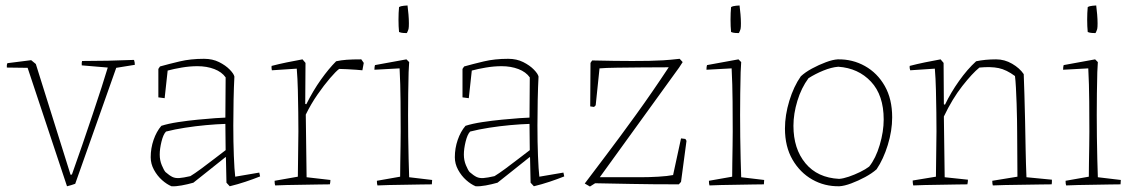

<svg xmlns="http://www.w3.org/2000/svg" viewBox="-20 -674 4139 702"><path d="M225 7 81 -426 5 -427Q4 -436 7 -443L94 -454L111 -440L238 -35L243 -36Q261 -86 280.5 -143Q300 -200 318.5 -255Q337 -310 351.5 -355Q366 -400 374 -427L279 -435Q278 -444 280 -451Q325 -451 374.5 -452Q424 -453 470 -455Q473 -446 473 -437L405 -426L255 -2Q250 0 240 3Q230 6 225 7Z M687 -6Q666 0 644 4Q622 8 607 7Q590 0 572.5 -15.5Q555 -31 543 -53Q531 -75 531 -99Q531 -132 541.5 -162.5Q552 -193 570 -214Q595 -222 631 -227.5Q667 -233 703.5 -236.5Q740 -240 767.5 -242Q795 -244 804 -244L805 -391Q791 -411 763.5 -421.5Q736 -432 702 -432Q674 -432 644.5 -427Q615 -422 593 -416L582 -315L559 -318V-422L565 -431Q597 -440 637 -449.5Q677 -459 726 -459Q757 -459 781 -447Q805 -435 820 -419.5Q835 -404 837 -394Q835 -357 834 -308Q833 -259 833 -215Q833 -155 835 -104Q837 -53 840 -28L928 -43L931 -29Q906 -19 877.5 -9.5Q849 0 820 7L808 -6L806 -98L805 -100Q774 -75 740.5 -48.5Q707 -22 687 -6ZM585 -45Q600 -32 610.5 -27Q621 -22 635.5 -23Q650 -24 676 -30Q691 -39 715.5 -57Q740 -75 764.5 -94Q789 -113 805 -125L804 -221Q772 -220 733.5 -216.5Q695 -213 656.5 -207Q618 -201 587 -193Q577 -183 570.5 -156.5Q564 -130 564 -109Q564 -88 571.5 -70Q579 -52 585 -45Z M986 4Q984 -2 984 -13L1069 -28Q1069 -69 1070 -111Q1071 -153 1071 -194Q1071 -224 1070.5 -264Q1070 -304 1069 -345.5Q1068 -387 1065 -423L974 -417Q972 -426 973 -433Q1000 -440 1029 -446Q1058 -452 1086 -457L1097 -444L1096 -294L1100 -293Q1125 -343 1153.5 -383Q1182 -423 1209 -450Q1227 -454 1247.5 -455.5Q1268 -457 1301 -457L1310 -444L1307 -428L1305 -417Q1298 -418 1282 -419Q1266 -420 1248.5 -421Q1231 -422 1220 -422Q1208 -413 1186.5 -388Q1165 -363 1141 -328.5Q1117 -294 1098 -255L1101 -26L1188 -16Q1188 -7 1186 0Q1173 0 1146 0.5Q1119 1 1087.5 1.5Q1056 2 1028.5 2.5Q1001 3 986 4Z M1360 4Q1358 -2 1358 -13L1443 -28Q1443 -47 1443.5 -78Q1444 -109 1444.5 -141Q1445 -173 1445 -193Q1445 -239 1444.5 -303Q1444 -367 1441 -424L1349 -419Q1349 -430 1351 -436L1466 -457L1476 -447L1474 -410Q1473 -375 1472.5 -331.5Q1472 -288 1472 -254Q1472 -216 1472.5 -174Q1473 -132 1474 -93Q1475 -54 1476 -26L1560 -16Q1560 -13 1559.5 -8.5Q1559 -4 1559 0Q1545 0 1518.5 0.5Q1492 1 1461 1.5Q1430 2 1402.5 2.5Q1375 3 1360 4ZM1439 -557Q1437 -577 1437 -602Q1437 -627 1439 -648Q1445 -652 1457 -653Q1463 -654 1470 -654Q1472 -639 1473.5 -621Q1475 -603 1475 -589Q1475 -575 1474 -570Q1474 -568 1471 -560.5Q1468 -553 1467 -553Q1463 -553 1454.5 -553.5Q1446 -554 1439 -557Z M1799 -6Q1778 0 1756 4Q1734 8 1719 7Q1702 0 1684.5 -15.5Q1667 -31 1655 -53Q1643 -75 1643 -99Q1643 -132 1653.5 -162.5Q1664 -193 1682 -214Q1707 -222 1743 -227.5Q1779 -233 1815.5 -236.5Q1852 -240 1879.5 -242Q1907 -244 1916 -244L1917 -391Q1903 -411 1875.5 -421.5Q1848 -432 1814 -432Q1786 -432 1756.5 -427Q1727 -422 1705 -416L1694 -315L1671 -318V-422L1677 -431Q1709 -440 1749 -449.5Q1789 -459 1838 -459Q1869 -459 1893 -447Q1917 -435 1932 -419.5Q1947 -404 1949 -394Q1947 -357 1946 -308Q1945 -259 1945 -215Q1945 -155 1947 -104Q1949 -53 1952 -28L2040 -43L2043 -29Q2018 -19 1989.5 -9.5Q1961 0 1932 7L1920 -6L1918 -98L1917 -100Q1886 -75 1852.5 -48.5Q1819 -22 1799 -6ZM1697 -45Q1712 -32 1722.5 -27Q1733 -22 1747.5 -23Q1762 -24 1788 -30Q1803 -39 1827.5 -57Q1852 -75 1876.5 -94Q1901 -113 1917 -125L1916 -221Q1884 -220 1845.5 -216.5Q1807 -213 1768.5 -207Q1730 -201 1699 -193Q1689 -183 1682.5 -156.5Q1676 -130 1676 -109Q1676 -88 1683.5 -70Q1691 -52 1697 -45Z M2137 8 2118 -3 2121 -7Q2148 -43 2196.5 -107Q2245 -171 2305 -254Q2365 -337 2425 -428Q2378 -428 2328 -427.5Q2278 -427 2236 -426.5Q2194 -426 2172 -424L2158 -289L2152 -283L2138 -285L2139 -444L2145 -453Q2192 -452 2225 -451.5Q2258 -451 2291 -451Q2327 -451 2353 -451.5Q2379 -452 2404.5 -453.5Q2430 -455 2465 -459L2476 -447L2463 -427L2173 -26H2271Q2288 -26 2321 -26Q2354 -26 2387.5 -28Q2421 -30 2441 -34L2470 -168L2486 -166L2490 -159L2470 -9L2462 0Q2364 0 2287.5 -1.5Q2211 -3 2156 -4Z M2574 4Q2572 -2 2572 -13L2657 -28Q2657 -47 2657.5 -78Q2658 -109 2658.5 -141Q2659 -173 2659 -193Q2659 -239 2658.5 -303Q2658 -367 2655 -424L2563 -419Q2563 -430 2565 -436L2680 -457L2690 -447L2688 -410Q2687 -375 2686.5 -331.5Q2686 -288 2686 -254Q2686 -216 2686.5 -174Q2687 -132 2688 -93Q2689 -54 2690 -26L2774 -16Q2774 -13 2773.5 -8.5Q2773 -4 2773 0Q2759 0 2732.5 0.5Q2706 1 2675 1.5Q2644 2 2616.5 2.5Q2589 3 2574 4ZM2653 -557Q2651 -577 2651 -602Q2651 -627 2653 -648Q2659 -652 2671 -653Q2677 -654 2684 -654Q2686 -639 2687.5 -621Q2689 -603 2689 -589Q2689 -575 2688 -570Q2688 -568 2685 -560.5Q2682 -553 2681 -553Q2677 -553 2668.5 -553.5Q2660 -554 2653 -557Z M3049 7Q2995 8 2950 -17.5Q2905 -43 2877.5 -90.5Q2850 -138 2850 -204Q2850 -253 2866 -305.5Q2882 -358 2908 -395Q2924 -410 2949 -423.5Q2974 -437 2999.5 -446.5Q3025 -456 3043 -457Q3097 -458 3142.5 -432.5Q3188 -407 3215 -359.5Q3242 -312 3242 -245Q3242 -196 3226 -144Q3210 -92 3185 -55Q3168 -40 3143 -26.5Q3118 -13 3092.5 -3.5Q3067 6 3049 7ZM3048 -20Q3063 -21 3083.5 -28Q3104 -35 3124.5 -45Q3145 -55 3158 -65Q3182 -95 3196.5 -144Q3211 -193 3211 -237Q3211 -326 3164.5 -375.5Q3118 -425 3045 -430Q3020 -428 2990.5 -416Q2961 -404 2936 -388Q2910 -353 2895.5 -305.5Q2881 -258 2881 -214Q2881 -130 2925 -77Q2969 -24 3048 -20Z M3319 4Q3318 0 3317.5 -4.5Q3317 -9 3317 -14L3402 -28Q3402 -69 3403 -111Q3404 -153 3404 -194Q3404 -224 3403.5 -263.5Q3403 -303 3402 -345Q3401 -387 3398 -423L3308 -417Q3305 -425 3306 -433Q3333 -440 3362 -446Q3391 -452 3419 -457L3430 -444L3431 -293L3435 -291Q3456 -335 3486.5 -378Q3517 -421 3549 -450Q3582 -457 3622 -457Q3653 -457 3680.5 -441Q3708 -425 3723 -403Q3724 -374 3725.5 -329Q3727 -284 3728 -231.5Q3729 -179 3730 -125.5Q3731 -72 3733 -26L3826 -17Q3826 -14 3826 -9Q3826 -4 3825 0Q3812 0 3782.5 0.5Q3753 1 3719 1.5Q3685 2 3655 2.5Q3625 3 3610 4Q3608 -2 3608 -13L3700 -28L3699 -189Q3699 -207 3698.5 -235.5Q3698 -264 3697 -295Q3696 -326 3694.5 -353.5Q3693 -381 3691 -396Q3660 -419 3631.5 -425Q3603 -431 3561 -427Q3535 -406 3498.5 -359.5Q3462 -313 3431 -248L3434 -26L3519 -17Q3519 -9 3517 0Q3504 0 3477.5 0.5Q3451 1 3420 1.5Q3389 2 3361.5 2.5Q3334 3 3319 4Z M3878 4Q3876 -2 3876 -13L3961 -28Q3961 -47 3961.5 -78Q3962 -109 3962.5 -141Q3963 -173 3963 -193Q3963 -239 3962.5 -303Q3962 -367 3959 -424L3867 -419Q3867 -430 3869 -436L3984 -457L3994 -447L3992 -410Q3991 -375 3990.5 -331.5Q3990 -288 3990 -254Q3990 -216 3990.5 -174Q3991 -132 3992 -93Q3993 -54 3994 -26L4078 -16Q4078 -13 4077.5 -8.5Q4077 -4 4077 0Q4063 0 4036.5 0.5Q4010 1 3979 1.5Q3948 2 3920.5 2.5Q3893 3 3878 4ZM3957 -557Q3955 -577 3955 -602Q3955 -627 3957 -648Q3963 -652 3975 -653Q3981 -654 3988 -654Q3990 -639 3991.5 -621Q3993 -603 3993 -589Q3993 -575 3992 -570Q3992 -568 3989 -560.5Q3986 -553 3985 -553Q3981 -553 3972.5 -553.5Q3964 -554 3957 -557Z"/></svg>

Font: Labrada ExtraLight
Style: Regular
Weight: 200
Designer: Mercedes Jáuregui
Foundry: Omnibus-Type Team
Version: Version 1.000; ttfautohint (v1.8.4.7-5d5b)